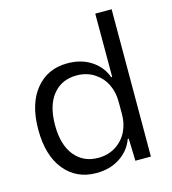

<svg xmlns="http://www.w3.org/2000/svg" viewBox="-110 -819 822 918"><g transform="rotate(-15 301.5 -360.0)"><path d="M254.9 8.8Q156.7 8.8 97.9 -63.2Q39.1 -135.3 39.1 -263.2Q39.1 -390.6 97.9 -462.4Q156.7 -534.2 254.9 -534.2Q322.8 -534.2 372.1 -502.2Q421.4 -470.2 440.9 -416H445.8V-729H526.9L525.9 0H449.2L445.8 -109.9H440.9Q420.9 -55.7 371.8 -23.4Q322.8 8.8 254.9 8.8ZM122.1 -263.2Q122.1 -166 165.5 -112.5Q209 -59.1 282.2 -59.1Q332.5 -59.1 370.4 -84Q408.2 -108.9 426.5 -147.5Q444.8 -186 444.8 -231V-294.9Q444.8 -339.8 426.5 -378.4Q408.2 -417 370.4 -441.9Q332.5 -466.8 282.2 -466.8Q208.5 -466.8 165.3 -413.8Q122.1 -360.8 122.1 -263.2Z"/></g></svg>

Font: Lumene Sans
Style: Regular
Weight: 400
Designer: Deni Anggara
Version: Version 1.003;Glyphs 3.1.2 (3151)